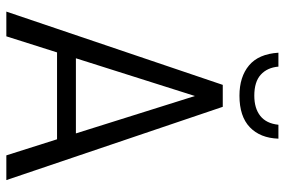

<svg xmlns="http://www.w3.org/2000/svg" viewBox="-170 -750 920 621"><g transform="rotate(90 290.5 -440.0)"><path d="M431 -164H150L98 0H18L255 -700H326L563 0H483ZM412 -225 291 -610 169 -225ZM151 -880H196Q199 -844 222 -823Q245 -802 290 -802Q331 -802 355.5 -821.5Q380 -841 384 -880H429Q427 -821 392 -787.5Q357 -754 290 -754Q229 -754 192 -785Q155 -816 151 -880Z"/></g></svg>

Font: Sarabun Light
Style: Regular
Weight: 300
Designer: Suppakit Chalermlarp | Katatrad Co.,Ltd.
Foundry: Cadson Demak Co.,Ltd.
Version: Version 1.000; ttfautohint (v1.6)